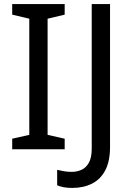

<svg xmlns="http://www.w3.org/2000/svg" viewBox="-20 -734 652 944"><path d="M298 0H40V-52L124 -71V-642L40 -662V-714H298V-662L214 -642V-71L298 -52ZM335 190Q311 190 293 186.5Q275 183 261 177V101Q277 105 295 108Q313 111 333 111Q358 111 380.5 101Q403 91 417 66Q431 41 431 -4V-714H521V-11Q521 58 498 102.5Q475 147 433 168.5Q391 190 335 190Z"/></svg>

Font: Noto Sans Devanagari
Style: Regular
Weight: 400
Designer: Jelle Bosma - Monotype Design Team
Foundry: Monotype Imaging Inc.
Version: Version 2.003